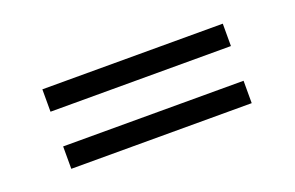

<svg xmlns="http://www.w3.org/2000/svg" viewBox="-39 -429 606 395"><g transform="rotate(-20 263.5 -231.0)"><path d="M461 -318H66V-269H461ZM461 -193H66V-144H461Z"/></g></svg>

Font: Libertinus Serif Display
Style: Regular
Weight: 400
Designer: Philipp H. Poll
Foundry: Khaled Hosny
Version: Version 6.1